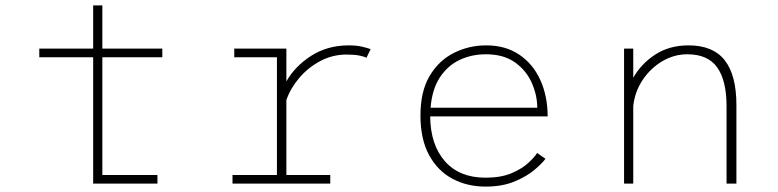

<svg xmlns="http://www.w3.org/2000/svg" viewBox="-20 -680 2880 711"><path d="M359 -32H563V0H325V-468H125.5V-500H325V-660H359V-500H581V-468H359Z M1040.5 -32H1203V0H841V-32H1005.5V-468H847.5V-500H1040.5V-378.5Q1072 -434.5 1132.2 -473.2Q1192.5 -512 1271.5 -512Q1300 -512 1321.2 -507Q1342.5 -502 1352.5 -498L1337 -466Q1330.5 -470 1312 -474Q1293.5 -478 1263.5 -478Q1211.5 -478 1166.2 -454Q1121 -430 1088.2 -391.5Q1055.5 -353 1040.5 -309.5Z M2000 -92Q1988.5 -76 1959.8 -51.5Q1931 -27 1885.5 -8Q1840 11 1778 11Q1710 11 1655.2 -18.2Q1600.5 -47.5 1568.8 -106Q1537 -164.5 1537 -252.5Q1537 -342 1571.2 -399.2Q1605.5 -456.5 1661 -484.2Q1716.5 -512 1780.5 -512Q1852.5 -512 1903.5 -477.2Q1954.5 -442.5 1981.2 -383Q2008 -323.5 2008 -249H1573Q1574 -144 1627.5 -83Q1681 -22 1778 -22Q1835 -22 1874 -38.5Q1913 -55 1936.5 -76.8Q1960 -98.5 1969 -113.5ZM1779.5 -479Q1726 -479 1681.5 -457.8Q1637 -436.5 1608.5 -392.8Q1580 -349 1574.5 -281H1969.5Q1969.5 -327.5 1949.2 -373.2Q1929 -419 1887 -449Q1845 -479 1779.5 -479Z M2291 0V-500H2325V-392Q2354 -443.5 2406.2 -477.8Q2458.5 -512 2530 -512Q2620.5 -512 2663.8 -456.8Q2707 -401.5 2707 -291.5V0H2670.5V-287Q2670.5 -381.5 2636 -430.2Q2601.5 -479 2525 -479Q2476.5 -479 2433 -453.5Q2389.5 -428 2360.2 -384.5Q2331 -341 2325 -287.5V0Z"/></svg>

Font: League Mono Thin
Style: Regular
Weight: 100
Width: 6
Designer: Tyler Finck
Foundry: The League of Moveable Type / Tyler Finck
Version: Version 2.300;RELEASE